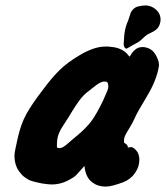

<svg xmlns="http://www.w3.org/2000/svg" viewBox="-20 -690 611 707"><path d="M469.7 -524.4 446.3 -510.7Q435.5 -512.7 435.5 -528.3Q435.5 -531.2 436 -536.1Q436.5 -541 436.5 -543.9Q437.5 -579.1 448.2 -605.5Q451.2 -611.3 455.1 -624Q459 -636.7 461.4 -643.1Q463.9 -649.4 470.7 -656.2Q477.5 -663.1 487.3 -666Q495.1 -668 502 -668.9Q508.8 -669.9 514.6 -669.9Q541 -669.9 559.6 -649.4Q571.3 -635.7 571.3 -618.2Q571.3 -609.4 568.4 -601.6Q564.5 -588.9 555.7 -581.5Q546.9 -574.2 535.6 -569.3Q524.4 -564.5 519.5 -560.5Q511.7 -554.7 504.9 -547.9Q498 -541 491.7 -536.6Q485.4 -532.2 469.7 -524.4ZM451.2 -146.5Q452.1 -146.5 455.6 -147.5Q459 -148.4 461.9 -148.4Q473.6 -148.4 486.3 -129.9Q493.2 -117.2 493.2 -101.6Q493.2 -76.2 477.1 -52.7Q460.9 -29.3 432.6 -18.6Q390.6 -2.9 369.1 -2.9Q341.8 -2.9 322.3 -16.6Q294.9 -35.2 291 -79.1Q270.5 -55.7 261.2 -45.9Q252 -36.1 226.1 -23.4Q200.2 -10.7 169.9 -10.7Q159.2 -10.7 133.8 -14.6Q132.8 -14.6 122.6 -17.1Q112.3 -19.5 109.4 -20Q106.4 -20.5 97.2 -23.4Q87.9 -26.4 83.5 -29.3Q79.1 -32.2 72.3 -36.6Q65.4 -41 60.1 -46.9Q54.7 -52.7 49.8 -59.6Q33.2 -84 33.2 -115.2Q33.2 -130.9 44.9 -179.7Q56.6 -233.4 77.6 -271Q98.6 -308.6 138.7 -360.4Q171.9 -405.3 200.7 -433.1Q229.5 -460.9 272.5 -486.3Q326.2 -518.6 368.2 -518.6H377.9Q389.6 -517.6 399.4 -516.1Q409.2 -514.6 417 -511.7Q424.8 -508.8 430.2 -505.9Q435.5 -502.9 440.4 -499Q445.3 -495.1 447.3 -492.7Q449.2 -490.2 452.6 -486.3Q456.1 -482.4 457 -481.4Q458 -481.4 462.9 -490.2Q467.8 -499 478.5 -507.8Q489.3 -516.6 503.9 -516.6H508.8Q537.1 -513.7 551.3 -491.2Q565.4 -468.8 565.4 -451.2V-448.2Q557.6 -395.5 520.5 -334.5Q483.4 -273.4 475.6 -253.9Q467.8 -236.3 457 -219.2Q446.3 -202.1 441.4 -191.9Q436.5 -181.6 436.5 -170.9V-166Q436.5 -164.1 443.4 -160.2Q450.2 -156.2 451.2 -146.5ZM190.4 -146.5Q196.3 -144.5 199.2 -144.5Q205.1 -144.5 211.9 -148.4Q218.8 -152.3 224.6 -157.2Q230.5 -162.1 242.7 -172.9Q254.9 -183.6 263.7 -190.4Q297.9 -218.8 316.9 -244.6Q335.9 -270.5 359.4 -319.3Q378.9 -361.3 378.9 -369.1Q378.9 -385.7 373 -388.7Q370.1 -389.6 364.3 -389.6Q359.4 -389.6 355 -388.2Q350.6 -386.7 344.7 -383.3Q338.9 -379.9 335 -377Q331.1 -374 322.3 -367.2Q313.5 -360.4 307.6 -355.5Q296.9 -347.7 288.6 -339.4Q280.3 -331.1 272.9 -320.8Q265.6 -310.5 260.7 -303.7Q255.9 -296.9 246.6 -281.7Q237.3 -266.6 231.4 -256.8Q226.6 -249 217.3 -234.9Q208 -220.7 204.6 -214.8Q201.2 -209 196.8 -198.2Q192.4 -187.5 190.9 -176.8Q189.5 -166 189.5 -151.4Q189.5 -146.5 190.4 -146.5Z"/></svg>

Font: Essays1743
Style: BoldItalic
Weight: 700
Italic angle: -10°
Designer: Based on the typeface in a 1743 English translation of the essays of Montaigne.  PostScript/TrueType font designed by Jo
Version: Version 002.100